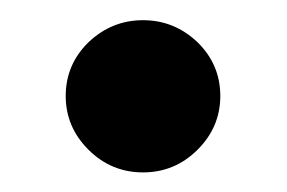

<svg xmlns="http://www.w3.org/2000/svg" viewBox="-20 -160 290 194"><path d="M46.4 -63Q46.4 -94.7 69.3 -117.2Q92.8 -139.6 124.5 -139.6Q156.2 -139.6 179.7 -117.2Q202.6 -94.7 202.6 -63Q202.6 -31.7 179.7 -8.8Q156.7 14.2 124.5 14.2Q92.3 14.2 69.3 -8.8Q46.4 -31.7 46.4 -63Z"/></svg>

Font: HeadlandOne
Style: Regular
Weight: 400
Designer: Gary Lonergan
Foundry: Sorkin Type Co.
Version: Version 1.002